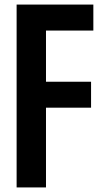

<svg xmlns="http://www.w3.org/2000/svg" viewBox="-20 -820 448 840"><path d="M52.7 0V-800H388.4V-686.3H181.2V-462.4H378.4V-348.9H181.2V0Z"/></svg>

Font: Big Shoulders Thin
Style: Regular
Weight: 100
Version: Version 2.002